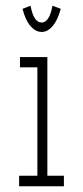

<svg xmlns="http://www.w3.org/2000/svg" viewBox="-20 -653 290 673"><path d="M47 0V-37H111V-417H50V-453H146V-37H204V0ZM164 -633 193 -622Q182 -582 164.5 -561.5Q147 -541 126 -541Q105 -541 87 -561.5Q69 -582 59 -622L87 -633Q98 -574 126 -574Q153 -574 164 -633Z"/></svg>

Font: Inconsolata UltraCondensed Light
Style: Regular
Weight: 300
Width: 1
Monospace: yes
Designer: Raph Levien, Cyreal, Brenton Simpson
Foundry: Raph Levien, Cyreal, Google
Version: Version 3.001; ttfautohint (v1.8.2.53-6de2)